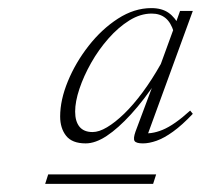

<svg xmlns="http://www.w3.org/2000/svg" viewBox="-20 -712 496 474"><path d="M91.5 -258 99 -281.5H365.5L358 -258ZM314.5 -387 359 -506 369 -515.5Q335.5 -465 303.5 -430Q271.5 -395 243.5 -376.5Q215.5 -358 191.5 -358Q158 -358 143.2 -376.8Q128.5 -395.5 128.5 -424.5Q128.5 -465 147.5 -511.2Q166.5 -557.5 198.8 -598.8Q231 -640 271.2 -666Q311.5 -692 353.5 -692Q379.5 -692 396 -680.5Q412.5 -669 424 -646L409 -633Q402 -656.5 388.5 -667.5Q375 -678.5 354.5 -678.5Q326.5 -678.5 299.2 -661.5Q272 -644.5 247.8 -617Q223.5 -589.5 205 -556.8Q186.5 -524 176 -492.5Q165.5 -461 165.5 -436.5Q165.5 -412.5 176.2 -399.2Q187 -386 208.5 -386Q224.5 -386 244.2 -397.8Q264 -409.5 286.5 -431.2Q309 -453 332 -484Q355 -515 377 -554L414 -655.5L424.5 -685H456L341.5 -371.5L327.5 -384Q352.5 -379.5 381.5 -391.5Q410.5 -403.5 449.5 -439L456 -431Q429.5 -403 407.2 -387Q385 -371 366.5 -364.5Q348 -358 333 -358Q316 -358 312.2 -364Q308.5 -370 314.5 -387Z"/></svg>

Font: Newsreader 36pt ExtraLight
Style: Italic
Weight: 250
Italic angle: -17°
Designer: Hugues Gentile
Foundry: Production Type
Version: Version 1.003